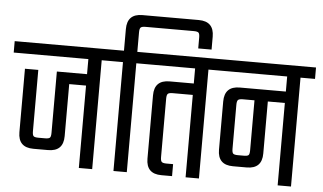

<svg xmlns="http://www.w3.org/2000/svg" viewBox="-74 -901 1666 989"><g transform="rotate(5 759.0 -406.5)"><path d="M510 -622V-563H435V0H366V-426H279V-157Q279 -78 200 -78H124Q45 -78 45 -157V-485H114V-168Q114 -148 120 -142.5Q126 -137 145 -137H179Q198 -137 204 -142.5Q210 -148 210 -168V-485H366V-563H-20V-622Z M915 -813Q994 -813 994 -734V-667H925V-723Q925 -742 919.5 -748Q914 -754 894 -754H645Q626 -754 620 -748Q614 -742 614 -723V-622H689V-563H614V0H545V-563H470V-622H545V-734Q545 -813 624 -813Z M1062 -622V-563H987V0H918V-426H814Q795 -426 789 -420Q783 -414 783 -395V-93Q783 -74 789 -68Q795 -62 814 -62H848V0H793Q714 0 714 -79V-406Q714 -485 793 -485H918V-563H649V-622Z M1538 -622V-563H1463V0H1394V-426H1306V-157Q1306 -78 1227 -78H1156Q1077 -78 1077 -157V-406Q1077 -485 1156 -485H1394V-563H1022V-622ZM1237 -168V-426H1177Q1158 -426 1152 -420Q1146 -414 1146 -395V-168Q1146 -148 1152 -142.5Q1158 -137 1177 -137H1206Q1226 -137 1231.5 -142.5Q1237 -148 1237 -168Z"/></g></svg>

Font: Teko Light
Style: Regular
Weight: 300
Designer: Manushi Parikh, Jonny Pinhorn
Foundry: Indian Type Foundry
Version: Version 1.105;PS 1.0;hotconv 1.0.78;makeotf.lib2.5.61930; tt